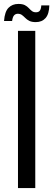

<svg xmlns="http://www.w3.org/2000/svg" viewBox="-32 -957 270 977"><path d="M59.5 0V-800H147.5V0ZM178 -929.5H219Q218 -885.5 199.8 -865Q181.5 -844.5 150 -844.5Q129.5 -844.5 117.2 -850.8Q105 -857 96.5 -865.8Q88 -874.5 79.5 -880.8Q71 -887 58.5 -887Q47.5 -887 40 -879.2Q32.5 -871.5 29.5 -850H-11.5Q-8 -898 11.5 -917.5Q31 -937 61.5 -937Q82.5 -937 94.5 -930.8Q106.5 -924.5 114.5 -915.8Q122.5 -907 130.5 -900.8Q138.5 -894.5 151 -894.5Q165.5 -894.5 171.5 -904Q177.5 -913.5 178 -929.5Z"/></svg>

Font: Big Shoulders Text Thin Medium
Style: Regular
Weight: 500
Version: Version 2.002